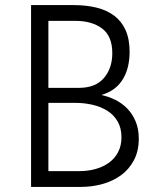

<svg xmlns="http://www.w3.org/2000/svg" viewBox="-20 -734 621 754"><path d="M170 -652V-389H290Q355 -389 388 -427.5Q421 -466 421 -525Q421 -592 381 -622Q341 -652 277 -652ZM170 -330V-62H292Q326 -62 356 -70.5Q386 -79 408.5 -95.5Q431 -112 444 -137Q457 -162 457 -195Q457 -231 442 -257Q427 -283 401.5 -299Q376 -315 343.5 -322.5Q311 -330 277 -330ZM102 0V-714H269Q319 -714 359.5 -704Q400 -694 429 -672Q458 -650 473.5 -615Q489 -580 489 -530Q489 -501 483 -474.5Q477 -448 464 -425.5Q451 -403 430 -386.5Q409 -370 378 -361Q406 -355 432.5 -342Q459 -329 479.5 -308Q500 -287 512.5 -257.5Q525 -228 525 -189Q525 -141 506 -105Q487 -69 455.5 -46Q424 -23 383 -11.5Q342 0 298 0Z"/></svg>

Font: Josefin Sans
Style: Regular
Weight: 400
Designer: Santiago Orozco
Foundry: Typemade
Version: Version 1.0